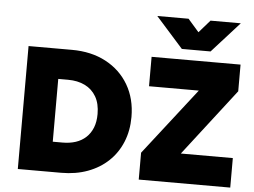

<svg xmlns="http://www.w3.org/2000/svg" viewBox="-60 -1011 1442 1089"><g transform="rotate(5 661.0 -467.0)"><path d="M79.5 0V-700H326.5Q437 -700 520.2 -655.8Q603.5 -611.5 649.8 -532.5Q696 -453.5 696 -350Q696 -272 669.5 -207.5Q643 -143 594.2 -96.8Q545.5 -50.5 477.5 -25.2Q409.5 0 326.5 0ZM263.5 -171.5H319.5Q360.5 -171.5 394 -182.5Q427.5 -193.5 452 -216.2Q476.5 -239 489.8 -272.2Q503 -305.5 503 -350Q503 -409 479.8 -449Q456.5 -489 415.2 -509Q374 -529 319.5 -529H263.5ZM768 0V-153L1063.5 -532.5H780V-700H1286.5V-548L993 -168H1289V0ZM947 -759.5 792 -933.5H970L1032.5 -862L1095 -933.5H1267.5L1110.5 -759.5Z"/></g></svg>

Font: Geologica ExtraBold
Style: Regular
Weight: 800
Designer: Sindre Bremnes, Frode Helland
Foundry: Monokrom Skriftforlag AS
Version: Version 1.010;gftools[0.9.28]